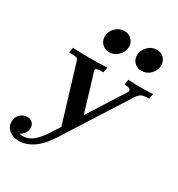

<svg xmlns="http://www.w3.org/2000/svg" viewBox="-205 -817 1064 1149"><g transform="rotate(30 327.0 -243.0)"><path d="M2.9 121.1Q2.9 88.9 23.9 69.3Q44.9 49.8 71.8 49.8Q92.8 49.8 106.9 63Q121.1 76.2 121.1 97.2Q121.1 138.2 80.1 160.2Q92.3 163.1 103 163.1Q127.9 163.1 149.9 152.6Q171.9 142.1 191.4 121.1Q210.9 100.1 223.4 82.5Q235.8 64.9 252.9 37.4Q270 9.8 276.9 0L160.2 -384.8Q155.3 -401.9 146.2 -405.5Q137.2 -409.2 106.9 -409.2H94.2L100.1 -444.8Q157.2 -441.9 214.8 -441.9Q275.9 -441.9 337.9 -444.8L332 -409.2H327.1Q278.3 -409.2 277.8 -395Q277.8 -391.1 282.2 -378.9L357.9 -127.9L509.8 -367.2Q521 -383.3 521 -390.1Q521 -408.2 478 -409.2L482.9 -444.8Q529.8 -441.9 575.2 -441.9Q615.2 -441.9 653.8 -444.8L647.9 -409.2Q610.8 -409.2 595.5 -401.6Q580.1 -394 566.9 -373L294.9 54.2Q207 200.2 95.2 200.2Q56.2 200.2 29.5 178.2Q2.9 156.2 2.9 121.1ZM231 -599.1Q231 -633.3 257.1 -659.7Q283.2 -686 318.8 -686Q348.6 -686 368.4 -666Q388.2 -646 388.2 -617.2Q388.2 -583 362.1 -556.4Q335.9 -529.8 299.8 -529.8Q270 -529.8 250.5 -550Q231 -570.3 231 -599.1ZM454.1 -598.1Q454.1 -632.3 480.5 -659.2Q506.8 -686 543 -686Q572.8 -686 591.8 -666Q610.8 -646 610.8 -617.2Q610.8 -583 585 -556.4Q559.1 -529.8 522.9 -529.8Q493.2 -529.8 473.6 -549.6Q454.1 -569.3 454.1 -598.1Z"/></g></svg>

Font: CMU Serif Extra
Style: BoldSlanted
Weight: 700
Italic angle: -9.46001°
Version: Version 0.7.0